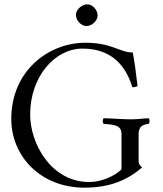

<svg xmlns="http://www.w3.org/2000/svg" viewBox="-20 -855 750 885"><path d="M374 -658C202 -658 32 -527 32 -307C32 -134 168 10 369 10C487 10 567 -25 635 -83C624 -92 619 -100 619 -111V-236C619 -271 636 -281 665 -284C671 -290 671 -304 665 -310C635 -309 622 -305 582 -305C543 -305 505 -309 458 -310C452 -304 452 -290 458 -284C513 -280 540 -276 540 -236V-74C506 -42 446 -16 392 -16C214 -16 119 -195 119 -327C119 -502 233 -631 360 -631C505 -631 564 -539 590 -453C600 -453 607 -454 614 -459C606 -528 599 -577 592 -613C532 -613 496 -658 374 -658ZM330 -787C330 -761 354 -735 378 -735C406 -735 430 -762 430 -783C430 -807 409 -835 382 -835C358 -835 330 -811 330 -787Z"/></svg>

Font: Libertinus Serif Display
Style: Regular
Weight: 400
Designer: Philipp H. Poll, Khaled Hosny
Foundry: Caleb Maclennan
Version: Version 7.050;RELEASE